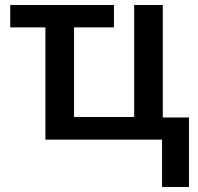

<svg xmlns="http://www.w3.org/2000/svg" viewBox="-20 -560 794 770"><path d="M437 -450.2H276.9V-90.8H518.1V-540H632.8V-88.9H737.8V189.9H629.9V0H162.1V-450.2H21V-540H437Z"/></svg>

Font: JBL Sans
Style: Semibold
Weight: 600
Version: Version 1.10